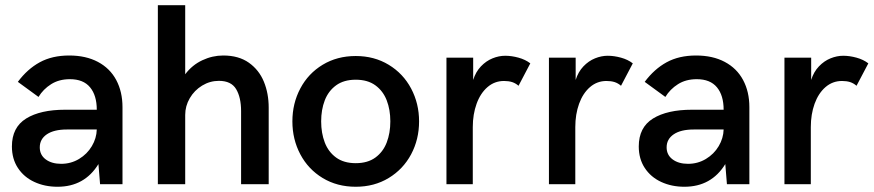

<svg xmlns="http://www.w3.org/2000/svg" viewBox="-20 -710 3367 740"><path d="M25.9 -145.5Q25.9 -219.2 80.8 -253.2Q135.7 -287.1 231 -287.1H353Q353 -342.3 327.1 -373.5Q301.3 -404.8 249.5 -404.8Q207.5 -404.8 177 -385.5Q146.5 -366.2 128.4 -336.4L48.8 -394.5Q85.4 -443.8 133.3 -470Q181.2 -496.1 246.6 -496.1Q311 -496.1 357.4 -471.4Q403.8 -446.8 428 -401.6Q452.1 -356.4 452.1 -296.9V0H365.7L359.4 -77.6Q305.7 9.8 201.7 9.8Q152.3 9.8 112.3 -8.8Q72.3 -27.3 49.1 -62.5Q25.9 -97.7 25.9 -145.5ZM353 -210.9H237.8Q188 -210.9 160.6 -192.4Q133.3 -173.8 133.3 -142.1Q133.3 -112.8 156.2 -95.7Q179.2 -78.6 215.8 -78.6Q253.4 -78.6 284.7 -97.4Q315.9 -116.2 334 -146.7Q352.1 -177.2 353 -210.9Z M588.4 -689.9H693.8V-423.8Q720.7 -459.5 759.8 -477.8Q798.8 -496.1 840.3 -496.1Q899.9 -496.1 939.2 -468.3Q978.5 -440.4 997.1 -395Q1015.6 -349.6 1015.6 -295.4V0H909.2V-281.7Q909.2 -334.5 890.1 -366.5Q871.1 -398.4 823.7 -398.4Q789.1 -398.4 759 -380.1Q729 -361.8 711.4 -331.5Q693.8 -301.3 693.8 -267.1V0H588.4Z M1106.9 -242.2Q1106.9 -311.5 1137.5 -369.1Q1168 -426.8 1223.6 -460.4Q1279.3 -494.1 1351.1 -494.1Q1422.4 -494.1 1478 -460.4Q1533.7 -426.8 1564.5 -368.9Q1595.2 -311 1595.2 -242.2Q1595.2 -172.9 1564.5 -115.2Q1533.7 -57.6 1478 -23.9Q1422.4 9.8 1351.1 9.8Q1279.3 9.8 1223.6 -23.9Q1168 -57.6 1137.5 -115.2Q1106.9 -172.9 1106.9 -242.2ZM1484.4 -242.2Q1484.4 -287.1 1470.5 -323.2Q1456.5 -359.4 1426.8 -381.1Q1397 -402.8 1351.1 -402.8Q1305.2 -402.8 1275.4 -381.1Q1245.6 -359.4 1231.7 -323.2Q1217.8 -287.1 1217.8 -242.2Q1217.8 -197.3 1231.7 -160.9Q1245.6 -124.5 1275.4 -102.8Q1305.2 -81.1 1351.1 -81.1Q1397 -81.1 1426.8 -102.8Q1456.5 -124.5 1470.5 -160.9Q1484.4 -197.3 1484.4 -242.2Z M1700.7 -487.8H1803.7V-401.9Q1813.5 -433.1 1833.5 -454.1Q1853.5 -475.1 1878.2 -485.1Q1902.8 -495.1 1927.2 -495.1Q1951.7 -495.1 1978.3 -487.8Q2004.9 -480.5 2023.9 -465.8L1978.5 -379.4Q1967.3 -389.2 1953.9 -393.6Q1940.4 -397.9 1922.4 -397.9Q1886.2 -397.9 1858.9 -374.3Q1831.5 -350.6 1816.9 -310.1Q1802.2 -269.5 1802.2 -220.2V0H1700.7Z M2095.7 -487.8H2198.7V-401.9Q2208.5 -433.1 2228.5 -454.1Q2248.5 -475.1 2273.2 -485.1Q2297.9 -495.1 2322.3 -495.1Q2346.7 -495.1 2373.3 -487.8Q2399.9 -480.5 2418.9 -465.8L2373.5 -379.4Q2362.3 -389.2 2348.9 -393.6Q2335.4 -397.9 2317.4 -397.9Q2281.2 -397.9 2253.9 -374.3Q2226.6 -350.6 2211.9 -310.1Q2197.3 -269.5 2197.3 -220.2V0H2095.7Z M2441.9 -145.5Q2441.9 -219.2 2496.8 -253.2Q2551.8 -287.1 2647 -287.1H2769Q2769 -342.3 2743.2 -373.5Q2717.3 -404.8 2665.5 -404.8Q2623.5 -404.8 2593 -385.5Q2562.5 -366.2 2544.4 -336.4L2464.8 -394.5Q2501.5 -443.8 2549.3 -470Q2597.2 -496.1 2662.6 -496.1Q2727.1 -496.1 2773.4 -471.4Q2819.8 -446.8 2844 -401.6Q2868.2 -356.4 2868.2 -296.9V0H2781.7L2775.4 -77.6Q2721.7 9.8 2617.7 9.8Q2568.4 9.8 2528.3 -8.8Q2488.3 -27.3 2465.1 -62.5Q2441.9 -97.7 2441.9 -145.5ZM2769 -210.9H2653.8Q2604 -210.9 2576.7 -192.4Q2549.3 -173.8 2549.3 -142.1Q2549.3 -112.8 2572.3 -95.7Q2595.2 -78.6 2631.8 -78.6Q2669.4 -78.6 2700.7 -97.4Q2731.9 -116.2 2750 -146.7Q2768.1 -177.2 2769 -210.9Z M3003.4 -487.8H3106.4V-401.9Q3116.2 -433.1 3136.2 -454.1Q3156.2 -475.1 3180.9 -485.1Q3205.6 -495.1 3230 -495.1Q3254.4 -495.1 3281 -487.8Q3307.6 -480.5 3326.7 -465.8L3281.2 -379.4Q3270 -389.2 3256.6 -393.6Q3243.2 -397.9 3225.1 -397.9Q3189 -397.9 3161.6 -374.3Q3134.3 -350.6 3119.6 -310.1Q3105 -269.5 3105 -220.2V0H3003.4Z"/></svg>

Font: Acari Sans SemiBold
Style: Regular
Weight: 600
Designer: Alfredo Marco Pradil and Stefan Peev
Foundry: Hanken Design Co.
Version: Version 1.045;January 11, 2019;FontCreator 11.5.0.2425 64-bi